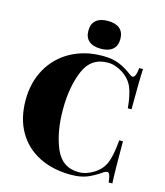

<svg xmlns="http://www.w3.org/2000/svg" viewBox="-135 -1033 986 1148"><g transform="rotate(15 358.5 -459.0)"><path d="M598 -657Q608 -648 617 -648Q637 -648 643 -708H666Q662 -637 662 -458H639Q632 -538 613 -584Q594 -630 547 -661Q500 -691 454 -691Q350 -691 308 -591Q266 -491 266 -352Q266 -213 308 -113Q350 -13 454 -13Q500 -13 547 -43Q594 -72 613 -121Q632 -170 639 -260H662Q662 -73 666 0H643Q640 -32 634.5 -45.5Q629 -59 619 -59Q611 -59 598 -51Q553 -19 512 -2.5Q471 14 413 14Q300 14 215 -29Q130 -72 83 -153.5Q36 -235 36 -348Q36 -458 84 -543Q132 -628 218 -675Q304 -722 414 -722Q474 -722 516 -705Q558 -688 598 -657ZM489 -846Q489 -804 463.5 -782Q438 -760 390 -760Q342 -760 316.5 -782Q291 -804 291 -846Q291 -888 316.5 -910Q342 -932 390 -932Q438 -932 463.5 -910Q489 -888 489 -846Z"/></g></svg>

Font: Playfair Display SC Black
Style: Regular
Weight: 900
Designer: Claus Eggers Sørensen
Foundry: Claus Eggers Sørensen
Version: Version 1.200; ttfautohint (v1.6)